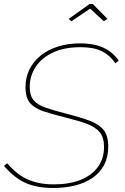

<svg xmlns="http://www.w3.org/2000/svg" viewBox="-21 -931 620 956"><path d="M244 5Q160 5 103.5 -21.5Q47 -48 -1 -105L15 -118Q36 -93 59.5 -73.5Q83 -54 111 -40.5Q139 -27 172.5 -20Q206 -13 248 -13Q323 -13 379 -35Q435 -57 466 -99Q497 -141 497 -199Q497 -246 476 -272Q455 -298 412.5 -314Q370 -330 305 -346Q241 -362 196.5 -376.5Q152 -391 129 -417.5Q106 -444 106 -496Q106 -545 125.5 -585Q145 -625 181 -654Q217 -683 267 -699Q317 -715 378 -715Q423 -715 458.5 -706Q494 -697 521.5 -678Q549 -659 570 -630L554 -616Q538 -638 520 -653.5Q502 -669 480.5 -678.5Q459 -688 434.5 -692Q410 -696 380 -696Q298 -696 241.5 -669Q185 -642 156 -597Q127 -552 127 -498Q127 -455 146.5 -432Q166 -409 206 -395Q246 -381 309 -365Q380 -347 426.5 -329.5Q473 -312 495.5 -283Q518 -254 518 -201Q518 -149 497.5 -110Q477 -71 440 -45.5Q403 -20 353 -7.5Q303 5 244 5ZM321 -837 425 -911H441L514 -837L496 -825L428 -888L334 -825Z"/></svg>

Font: Raleway Thin
Style: Italic
Weight: 100
Italic angle: -12°
Designer: Matt McInerney, Pablo Impallari, Rodrigo Fuenzalida
Foundry: Matt McInerney, Pablo Impallari, Rodrigo Fuenzalida
Version: Version 4.026